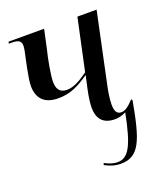

<svg xmlns="http://www.w3.org/2000/svg" viewBox="-140 -633 831 959"><g transform="rotate(-20 275.5 -153.5)"><path d="M338 229C437 229 464 150 500 -49L495 -56C464 -23 447 -12 427 -12C403 -12 394 -31 394 -65C394 -96 401 -137 410 -177L486 -536H384L325 -261C279 -228 244 -210 211 -210C170 -210 158 -236 158 -273C158 -305 174 -393 185 -434L207 -536H18L16 -526H32C67 -526 81 -517 81 -492C81 -477 76 -455 70 -429L60 -381C52 -340 47 -310 47 -289C47 -228 78 -185 156 -185C223 -185 268 -210 323 -248L308 -180C300 -143 295 -108 295 -83C295 -30 319 10 386 10C407 10 427 4 445 -5C412 162 383 216 325 216C300 216 279 207 257 196L254 206C283 221 307 229 338 229Z"/></g></svg>

Font: Noto Serif Display Condensed Medium
Style: Italic
Weight: 500
Width: 3
Italic angle: -12°
Designer: Monotype Design Team
Foundry: Monotype Imaging Inc.
Version: Version 2.009